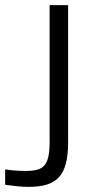

<svg xmlns="http://www.w3.org/2000/svg" viewBox="-139 -520 338 747"><path d="M-39 145C-63 145 -88 144 -119 139V199C-81 204 -57 207 -28 207C82 207 126 165 126 33V-500H54V30C54 125 32 145 -39 145Z"/></svg>

Font: LT Wave Alt Light
Style: Regular
Weight: 300
Designer: Daniel Lyons
Version: Version 2.5 (Glyphs App)